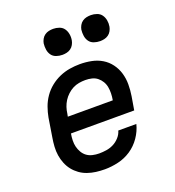

<svg xmlns="http://www.w3.org/2000/svg" viewBox="-135 -845 871 958"><g transform="rotate(-20 300.0 -365.5)"><path d="M259 8Q235 8 212 5Q189 2 167.5 -5.5Q146 -13 128 -26Q110 -39 96.5 -56Q83 -73 74.5 -94Q66 -115 62.5 -137.5Q59 -160 60.5 -184Q62 -208 66 -231L82 -331Q87 -358 96.5 -384.5Q106 -411 122.5 -435Q139 -459 162 -477.5Q185 -496 211.5 -507.5Q238 -519 265.5 -523.5Q293 -528 320 -528Q351 -528 381 -522Q411 -516 436 -501Q461 -486 478.5 -462.5Q496 -439 504.5 -410.5Q513 -382 513 -351Q513 -320 508 -289L496 -218H160V-217Q157 -200 156.5 -182Q156 -164 160 -148Q164 -132 172.5 -117.5Q181 -103 194 -93.5Q207 -84 224 -80Q241 -76 259 -76Q278 -76 297.5 -79Q317 -82 335 -91Q353 -100 367.5 -116Q382 -132 387 -151H483Q474 -115 452 -83Q430 -51 398.5 -30Q367 -9 330.5 -0.5Q294 8 259 8ZM413 -302V-303Q416 -320 416.5 -337.5Q417 -355 414 -371.5Q411 -388 402.5 -402Q394 -416 381.5 -426Q369 -436 352.5 -440Q336 -444 318 -444Q301 -444 284 -441Q267 -438 251.5 -430Q236 -422 222.5 -409.5Q209 -397 199.5 -382Q190 -367 184.5 -350.5Q179 -334 177 -317L174 -302ZM455 -601Q438 -601 422.5 -606.5Q407 -612 398 -624.5Q389 -637 386.5 -653.5Q384 -670 386 -687Q388 -698 394 -709Q400 -720 410 -727Q420 -734 431.5 -736.5Q443 -739 455 -739Q471 -739 486.5 -733.5Q502 -728 511 -715.5Q520 -703 523 -686.5Q526 -670 523 -653Q521 -642 515 -631Q509 -620 499 -613Q489 -606 477.5 -603.5Q466 -601 455 -601ZM255 -601Q238 -601 222.5 -606.5Q207 -612 198 -624.5Q189 -637 186.5 -653.5Q184 -670 186 -687Q188 -698 194 -709Q200 -720 210 -727Q220 -734 231.5 -736.5Q243 -739 255 -739Q271 -739 286.5 -733.5Q302 -728 311 -715.5Q320 -703 323 -686.5Q326 -670 323 -653Q321 -642 315 -631Q309 -620 299 -613Q289 -606 277.5 -603.5Q266 -601 255 -601Z"/></g></svg>

Font: Iosevka Etoile Medium Oblique
Style: Regular
Weight: 500
Italic angle: -9°
Designer: Belleve Invis
Foundry: Belleve Invis
Version: Version 15.5.2; ttfautohint (v1.8.4)